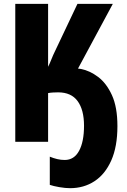

<svg xmlns="http://www.w3.org/2000/svg" viewBox="-20 -734 658 994"><path d="M564 -713.9 383.8 -378.9Q389.2 -378.9 398.9 -377Q444.8 -368.2 488 -335.7Q531.2 -303.2 559.6 -241.2Q587.9 -179.2 587.9 -81.1Q587.9 24.9 556.2 96.4Q524.4 168 469.2 204.1Q414.1 240.2 342.8 240.2Q318.4 240.2 287.4 234.9Q256.3 229.5 237.8 223.1V77.1Q256.8 85 276.1 89.6Q295.4 94.2 314.9 94.2Q363.8 94.2 389.4 46.9Q415 -0.5 415 -83Q415 -165.5 381.8 -210.7Q348.6 -255.9 280.8 -255.9Q267.1 -255.9 254.2 -255.1Q241.2 -254.4 229 -252V0H59.1V-713.9H229V-388.2Q238.3 -406.7 246.6 -428Q254.9 -449.2 264.2 -467.8L380.9 -713.9Z"/></svg>

Font: Open Sans Condensed ExtraBold
Style: Regular
Weight: 800
Width: 3
Designer: Monotype Design Team
Foundry: Monotype Imaging Inc.
Version: Version 3.000; ttfautohint (v1.8.4)